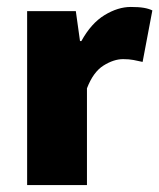

<svg xmlns="http://www.w3.org/2000/svg" viewBox="-20 -532 458 552"><path d="M58 0V-500H198L210 -414H214Q242 -465 280.5 -488.5Q319 -512 356 -512Q379 -512 393.5 -509.5Q408 -507 418 -502L390 -354Q377 -357 364 -359.5Q351 -362 334 -362Q307 -362 277.5 -343.5Q248 -325 230 -278V0Z"/></svg>

Font: Assistant ExtraBold
Style: Regular
Weight: 800
Designer: Hebrew By Ben Nathan, Latin by Paul Hunt
Version: Version 3.000